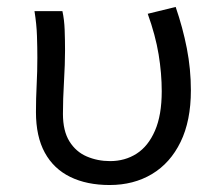

<svg xmlns="http://www.w3.org/2000/svg" viewBox="-20 -518 640 550"><path d="M294 12Q228.7 12 181.2 -11.2Q133.6 -34.5 108.3 -80.8Q83 -127.1 83 -196.8Q83 -236 85 -275Q87 -314.1 87 -352.6Q87 -382 85.9 -414.9Q84.9 -447.9 78.8 -486.1H158.8Q164.2 -461.1 165.2 -433Q166.3 -404.9 166.3 -372.7Q166.3 -335.1 163.3 -284.3Q160.3 -233.6 160.3 -191.9Q160.3 -143 178.9 -113Q197.5 -83.1 228.5 -69.8Q259.5 -56.5 295.3 -56.5Q338.1 -56.5 371.3 -77.8Q404.6 -99.1 423.9 -143.6Q443.3 -188 443.3 -256.6Q443.3 -307.8 434.4 -362.1Q425.5 -416.4 403.2 -478.5L483.2 -498.1Q503.6 -438.9 515.2 -379.6Q526.8 -320.2 526.8 -259.3Q526.8 -171.9 497.3 -111.4Q467.8 -50.8 415.3 -19.4Q362.8 12 294 12Z"/></svg>

Font: Source Code Pro ExtraLight
Style: Regular
Weight: 200
Monospace: yes
Designer: Paul D. Hunt, Teo Tuominen
Foundry: Adobe
Version: Version 1.026;hotconv 1.1.0;makeotfexe 2.6.0